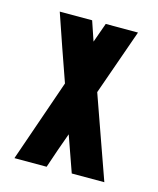

<svg xmlns="http://www.w3.org/2000/svg" viewBox="-77 -505 461 559"><g transform="rotate(15 153.5 -225.0)"><path d="M18.1 -2 104 -250Q86.9 -298.8 69.3 -348.9Q51.8 -398.9 35.2 -448.2H132.8L152.8 -389.2Q157.7 -403.3 163.3 -418.7Q168.9 -434.1 173.8 -448.2H271L201.2 -250Q222.2 -189.9 245.1 -126Q268.1 -62 289.1 -2H190.9L152.8 -109.9Q143.1 -83 133.5 -55.9Q124 -28.8 115.2 -2Z"/></g></svg>

Font: Fundamental  Brigade Condensed
Style: Regular
Weight: 400
Width: 3
Designer: Peter Wiegel, original typeface by Carl Albert Fahrenwaldt 1901
Foundry: Peter Wiegel
Version: Version 0.000 2012 initial release